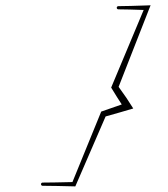

<svg xmlns="http://www.w3.org/2000/svg" viewBox="-20 -614 622 709"><path d="M472.1 -213.4C452.2 -245.4 442.4 -259.6 418 -293.3C453.6 -383.9 493.7 -486.4 531.2 -582.2L536.1 -594.5L523.2 -594C479.8 -592.5 440.2 -591.3 417.9 -591.3H417C413.7 -591.3 411.1 -588.7 411.1 -585.4C411.1 -582.1 413.7 -579.5 417 -579.5H417.9C438 -579.5 472.1 -578.5 510.5 -577.2C470.3 -481.3 428 -380.4 390.5 -290.6C405.5 -266 419.2 -243.8 429.6 -228.3C407.5 -220.8 380.2 -211.2 353.7 -201.9C318.4 -115.4 281.5 -24.7 247.5 58.3C203 59.4 164 60.2 140.1 60.2H137.3C134 60.2 131.4 62.9 131.4 66.2C131.4 69.4 134 72.1 137.3 72.1H140.1C165.2 72.1 211.8 73.1 258.1 74.3C293.8 -8.3 332.6 -97.7 370 -184C410.1 -195.3 440 -203.7 472.1 -213.4Z"/></svg>

Font: Sinatra
Style: Regular
Weight: 400
Designer: Fahmi
Version: Version 0.1